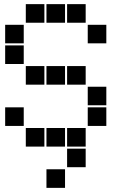

<svg xmlns="http://www.w3.org/2000/svg" viewBox="-20 -715 640 930"><path d="M106 -695Q105 -695 105 -695Q105 -695 105 -694V-606Q105 -605 105 -605Q105 -605 106 -605H194Q195 -605 195 -605Q195 -605 195 -606V-694Q195 -695 195 -695Q195 -695 194 -695ZM206 -695Q205 -695 205 -695Q205 -695 205 -694V-606Q205 -605 205 -605Q205 -605 206 -605H294Q295 -605 295 -605Q295 -605 295 -606V-694Q295 -695 295 -695Q295 -695 294 -695ZM306 -695Q305 -695 305 -695Q305 -695 305 -694V-606Q305 -605 305 -605Q305 -605 306 -605H394Q395 -605 395 -605Q395 -605 395 -606V-694Q395 -695 395 -695Q395 -695 394 -695ZM6 -595Q5 -595 5 -595Q5 -595 5 -594V-506Q5 -505 5 -505Q5 -505 6 -505H94Q95 -505 95 -505Q95 -505 95 -506V-594Q95 -595 95 -595Q95 -595 94 -595ZM406 -595Q405 -595 405 -595Q405 -595 405 -594V-506Q405 -505 405 -505Q405 -505 406 -505H494Q495 -505 495 -505Q495 -505 495 -506V-594Q495 -595 495 -595Q495 -595 494 -595ZM6 -495Q5 -495 5 -495Q5 -495 5 -494V-406Q5 -405 5 -405Q5 -405 6 -405H94Q95 -405 95 -405Q95 -405 95 -406V-494Q95 -495 95 -495Q95 -495 94 -495ZM106 -395Q105 -395 105 -395Q105 -395 105 -394V-306Q105 -305 105 -305Q105 -305 106 -305H194Q195 -305 195 -305Q195 -305 195 -306V-394Q195 -395 195 -395Q195 -395 194 -395ZM206 -395Q205 -395 205 -395Q205 -395 205 -394V-306Q205 -305 205 -305Q205 -305 206 -305H294Q295 -305 295 -305Q295 -305 295 -306V-394Q295 -395 295 -395Q295 -395 294 -395ZM306 -395Q305 -395 305 -395Q305 -395 305 -394V-306Q305 -305 305 -305Q305 -305 306 -305H394Q395 -305 395 -305Q395 -305 395 -306V-394Q395 -395 395 -395Q395 -395 394 -395ZM406 -295Q405 -295 405 -295Q405 -295 405 -294V-206Q405 -205 405 -205Q405 -205 406 -205H494Q495 -205 495 -205Q495 -205 495 -206V-294Q495 -295 495 -295Q495 -295 494 -295ZM6 -195Q5 -195 5 -195Q5 -195 5 -194V-106Q5 -105 5 -105Q5 -105 6 -105H94Q95 -105 95 -105Q95 -105 95 -106V-194Q95 -195 95 -195Q95 -195 94 -195ZM406 -195Q405 -195 405 -195Q405 -195 405 -194V-106Q405 -105 405 -105Q405 -105 406 -105H494Q495 -105 495 -105Q495 -105 495 -106V-194Q495 -195 495 -195Q495 -195 494 -195ZM106 -95Q105 -95 105 -95Q105 -95 105 -94V-6Q105 -5 105 -5Q105 -5 106 -5H194Q195 -5 195 -5Q195 -5 195 -6V-94Q195 -95 195 -95Q195 -95 194 -95ZM206 -95Q205 -95 205 -95Q205 -95 205 -94V-6Q205 -5 205 -5Q205 -5 206 -5H294Q295 -5 295 -5Q295 -5 295 -6V-94Q295 -95 295 -95Q295 -95 294 -95ZM306 -95Q305 -95 305 -95Q305 -95 305 -94V-6Q305 -5 305 -5Q305 -5 306 -5H394Q395 -5 395 -5Q395 -5 395 -6V-94Q395 -95 395 -95Q395 -95 394 -95ZM306 5Q305 5 305 5Q305 5 305 6V94Q305 95 305 95Q305 95 306 95H394Q395 95 395 95Q395 95 395 94V6Q395 5 395 5Q395 5 394 5ZM206 105Q205 105 205 105Q205 105 205 106V194Q205 195 205 195Q205 195 206 195H294Q295 195 295 195Q295 195 295 194V106Q295 105 295 105Q295 105 294 105Z"/></svg>

Font: Doto Black
Style: Regular
Weight: 900
Version: Version 1.000